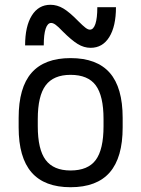

<svg xmlns="http://www.w3.org/2000/svg" viewBox="-20 -773 590 803"><path d="M275 10Q166 10 112 -52Q58 -114 58 -240V-280Q58 -407 112 -468.5Q166 -530 275 -530Q385 -530 439 -468.5Q493 -407 493 -280V-240Q493 -114 439 -52Q385 10 275 10ZM275 -60Q348 -60 380.5 -104Q413 -148 413 -245V-275Q413 -372 380.5 -416Q348 -460 275 -460Q204 -460 171 -416Q138 -372 138 -275V-245Q138 -148 171 -104Q204 -60 275 -60ZM359 -573Q331 -573 305 -589Q279 -605 242 -642Q223 -662 212.5 -669.5Q202 -677 194 -677Q179 -677 171 -653Q163 -629 163 -583H85Q85 -663 113 -708Q141 -753 191 -753Q219 -753 245 -737.5Q271 -722 308 -684Q327 -665 337.5 -657Q348 -649 356 -649Q371 -649 379 -673Q387 -697 387 -743H465Q465 -663 437 -618Q409 -573 359 -573Z"/></svg>

Font: M PLUS Code Latin SemiExpanded
Style: Regular
Weight: 400
Width: 6
Designer: Coji Morishita
Foundry: UNDERFOREST DESIGN
Version: Version 1.002; ttfautohint (v1.8.3)